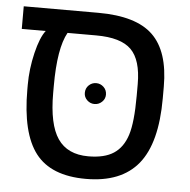

<svg xmlns="http://www.w3.org/2000/svg" viewBox="-47 -646 694 702"><g transform="rotate(5 300.0 -294.5)"><path d="M51.8 -314Q51.8 -372.6 65.9 -431.6Q80.1 -490.7 100.1 -516.1H12.2V-599.1H286.1Q424.8 -599.1 486.3 -539.8Q547.9 -480.5 547.9 -351.1V-308.1Q547.9 -144 485.4 -67.1Q422.9 9.8 293 9.8Q165 9.8 108.4 -63.7Q51.8 -137.2 51.8 -296.9ZM180.2 -516.1Q147 -457.5 147 -317.9V-292Q147 -177.7 182.6 -125.5Q218.3 -73.2 294.9 -73.2Q354 -73.2 387.9 -95.5Q421.9 -117.7 437 -164.6Q452.1 -211.4 452.1 -309.1V-352.1Q452.1 -440.4 414.1 -478.3Q376 -516.1 285.2 -516.1ZM262.2 -303.2Q262.2 -320.3 273.7 -331.3Q285.2 -342.3 300.8 -342.3Q316.4 -342.3 328.1 -331.3Q339.8 -320.3 339.8 -303.2Q339.8 -287.6 328.1 -276.6Q316.4 -265.6 300.8 -265.6Q285.2 -265.6 273.7 -276.6Q262.2 -287.6 262.2 -303.2Z"/></g></svg>

Font: Cousine
Style: Regular
Weight: 400
Monospace: yes
Designer: Steve Matteson
Foundry: Monotype Imaging Inc.
Version: Version 1.21